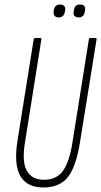

<svg xmlns="http://www.w3.org/2000/svg" viewBox="-20 -823 447 849"><path d="M172 6Q99 6 70 -44.5Q41 -95 57 -199L129 -649Q130 -655 136 -655H158Q164 -655 163 -649L91 -197Q76 -110 98 -69Q120 -28 175 -28Q229 -28 258 -67Q287 -106 301 -197L373 -649Q374 -655 379 -655H402Q408 -655 407 -649L334 -196Q317 -87 280.5 -40.5Q244 6 172 6ZM328 -746Q316 -746 309.5 -752.5Q303 -759 306 -772L307 -778Q310 -803 334 -803Q347 -803 352.5 -796.5Q358 -790 356 -777L355 -771Q351 -746 328 -746ZM239 -746Q228 -746 222 -752.5Q216 -759 217 -772L218 -778Q222 -803 246 -803Q258 -803 264 -796.5Q270 -790 268 -777L267 -771Q263 -746 239 -746Z"/></svg>

Font: Sofia Sans Extra Condensed ExtraLight
Style: Italic
Weight: 250
Italic angle: -9°
Version: Version 4.100